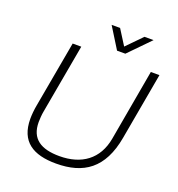

<svg xmlns="http://www.w3.org/2000/svg" viewBox="-154 -994 1048 1131"><g transform="rotate(20 370.0 -428.0)"><path d="M615 -868H558L465 -773L405 -868H352L434 -736H486ZM323 12C495 12 607 -63 643 -266L718 -686H664L585 -240C561 -104 465 -36 327 -36C211 -36 144 -78 144 -183C144 -200 146 -231 150 -251L228 -686H174L100 -274C94 -243 91 -209 91 -185C91 -42 179 12 323 12Z"/></g></svg>

Font: Archivo Thin
Style: Italic
Weight: 100
Italic angle: -10°
Designer: Hector Gatti
Foundry: Omnibus-Type
Version: Version 2.001